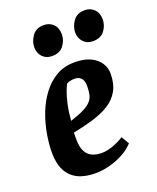

<svg xmlns="http://www.w3.org/2000/svg" viewBox="-138 -808 735 900"><g transform="rotate(-20 230.0 -358.0)"><path d="M182.9 9.8Q129.7 9.8 94.1 -8Q58.4 -25.9 40.2 -61.4Q21.9 -97 21.9 -150.1Q21.9 -193.4 30.4 -242.6Q38.9 -291.8 57.2 -339.8Q75.5 -387.8 104.6 -426.9Q133.6 -466 173.5 -489.5Q213.3 -513 266.1 -513Q313.7 -513 345.1 -497.9Q376.5 -482.8 392 -458.4Q407.5 -434.1 407.5 -406.2Q407.5 -355.1 387.9 -320.3Q368.2 -285.6 332.6 -263.9Q297 -242.1 250.8 -228.5Q204.6 -214.8 150.8 -204V-169Q150.8 -133.1 161.8 -111.2Q172.8 -89.3 193.4 -79.4Q214 -69.6 241.8 -69.6Q267.2 -69.6 296.7 -79.9Q326.2 -90.3 353.5 -107.6L376.3 -68.8Q356.3 -46 324 -28.1Q291.6 -10.2 254.7 -0.2Q217.7 9.8 182.9 9.8ZM157.7 -260.3Q201.4 -274.3 227.2 -287.6Q252.9 -300.8 265 -315.4Q277.1 -329.9 280.6 -347.7Q284.1 -365.5 284.1 -388.3Q284.1 -407.2 278.6 -418.4Q273 -429.5 263.3 -434.9Q253.6 -440.3 239.1 -440.3Q225.8 -440.3 214.8 -437.2Q203.8 -434.1 199.6 -430.8Q194.4 -421.9 185.5 -398.4Q176.7 -375 168.9 -339.9Q161.1 -304.8 157.7 -260.3ZM382.3 -576Q353.3 -576 335.2 -595.2Q317.1 -614.5 317.1 -642.3Q317.1 -672.2 336.5 -699.2Q355.8 -726.2 393.7 -726.2Q422.1 -726.2 440.9 -707.7Q459.6 -689.2 459.6 -656.6Q459.6 -627.2 440.6 -601.6Q421.5 -576 382.3 -576ZM178.1 -576Q149.1 -576 131.1 -595.2Q113.1 -614.5 113.1 -642.3Q113.1 -672.2 132.3 -699.2Q151.6 -726.2 189.4 -726.2Q218.4 -726.2 237 -707.7Q255.6 -689.2 255.6 -656.6Q255.6 -627.2 236.4 -601.6Q217.3 -576 178.1 -576Z"/></g></svg>

Font: Faustina Light
Style: Italic
Weight: 300
Italic angle: -8°
Designer: Alfonso Garcia
Foundry: http://www.omnibus-type.com
Version: Version 1.200